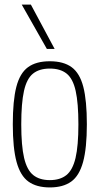

<svg xmlns="http://www.w3.org/2000/svg" viewBox="-20 -810 436 840"><path d="M36 -266Q36 -370 51.5 -430Q67 -490 102.5 -516Q138 -542 198 -542Q258 -542 293.5 -516Q329 -490 344.5 -430Q360 -370 360 -266Q360 -162 343.5 -101.5Q327 -41 291.5 -15.5Q256 10 198 10Q140 10 104.5 -15.5Q69 -41 52.5 -101.5Q36 -162 36 -266ZM73 -266Q73 -172 85.5 -119Q98 -66 125.5 -44Q153 -22 198 -22Q243 -22 270.5 -44Q298 -66 310.5 -119Q323 -172 323 -266Q323 -359 311 -412.5Q299 -466 271.5 -488Q244 -510 198 -510Q152 -510 124.5 -488Q97 -466 85 -412.5Q73 -359 73 -266ZM185 -596 75 -790H115L219 -596Z"/></svg>

Font: Georama SemiCondensed ExtraLight
Style: Regular
Weight: 200
Width: 4
Designer: Jean-Baptiste Levee
Foundry: Production Type
Version: Version 1.000